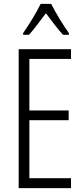

<svg xmlns="http://www.w3.org/2000/svg" viewBox="-20 -967 432 987"><path d="M243 -947H189C168 -903 127 -837 99 -797V-788H129C155 -816 188 -863 216 -899C245 -861 276 -818 304 -788H334V-797C311 -828 266 -901 243 -947ZM345 0V-51H131V-349H333V-399H131V-664H345V-714H76V0Z"/></svg>

Font: Noto Sans Gujarati ExtraCondensed Light
Style: Regular
Weight: 300
Width: 2
Designer: Jelle Bosma - Monotype Design Team, Universal Thirst
Foundry: Monotype Imaging Inc.
Version: Version 2.106